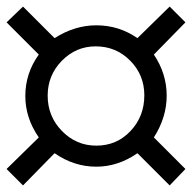

<svg xmlns="http://www.w3.org/2000/svg" viewBox="-42 -554 584 584"><path d="M522 -40 474 10 376 -88Q317 -47 251 -47Q183 -47 124 -88L28 10L-22 -40L76 -136Q35 -195 35 -262Q35 -331 76 -388L-22 -486L28 -534L124 -438Q185 -477 251 -477Q320 -477 376 -438L474 -534L522 -486L426 -388Q465 -330 465 -263Q465 -197 426 -136ZM397 -264Q397 -326 354 -369.5Q311 -413 249 -413Q189 -413 146 -369Q103 -325 103 -263Q103 -200 146.5 -155.5Q190 -111 251 -111Q313 -111 355 -155.5Q397 -200 397 -264Z"/></svg>

Font: STIX
Style: Regular
Weight: 400
Designer: MicroPress Inc., with final additions and corrections provided by Coen Hoffman, Elsevier (retired)
Version: Version 1.1.1